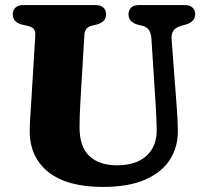

<svg xmlns="http://www.w3.org/2000/svg" viewBox="-20 -720 812 759"><path d="M595.5 -304 578.5 -568.5Q575.5 -610 543.5 -618L525 -622.5Q488 -632.5 488 -663.5Q488 -680 498.5 -690Q509 -700 528.5 -700H710.5Q730.5 -700 741 -690Q751.5 -680 751.5 -663.5Q751.5 -634 714.5 -623L696.5 -618Q674 -611.5 665.2 -598.2Q656.5 -585 658.5 -562.5L678 -305Q682.5 -255 683 -203Q683.5 -139 651.8 -89Q620 -39 554 -10Q488 19 387 19Q244.5 19 170.5 -40.5Q96.5 -100 97.5 -204.5Q97.5 -222.5 99.5 -255.5Q101.5 -288.5 104 -325L119.5 -579.5Q120.5 -596.5 113.5 -605.2Q106.5 -614 88 -618L68 -622.5Q30.5 -631.5 30.5 -663.5Q30.5 -680 41.2 -690Q52 -700 71.5 -700H358.5Q378 -700 388.8 -690Q399.5 -680 399.5 -663.5Q399.5 -633 362 -623L341.5 -618Q315 -611.5 313.5 -580.5L298 -320.5Q296 -289.5 295.2 -264.2Q294.5 -239 294.5 -220Q293.5 -140.5 333 -103.5Q372.5 -66.5 442.5 -66.5Q518 -66.5 559.2 -104.2Q600.5 -142 599.5 -207.5Q599 -242 597.8 -263.5Q596.5 -285 595.5 -304Z"/></svg>

Font: Fraunces 9pt S050
Style: Bold
Weight: 700
Version: Version 1.000; ttfautohint (v1.8.3)